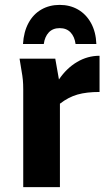

<svg xmlns="http://www.w3.org/2000/svg" viewBox="-20 -765 449 785"><path d="M60 -525H206L221 -440Q252 -486 295 -511.5Q338 -537 387 -537V-389Q334 -389 297 -378.5Q260 -368 225 -341V0H75V-400Q75 -421 73.5 -437.5Q72 -454 68 -476ZM374 -585H289Q285 -615 268.5 -632.5Q252 -650 224 -650Q196 -650 179.5 -632.5Q163 -615 159 -585H74Q77 -635 96.5 -671Q116 -707 149 -726Q182 -745 224 -745Q266 -745 299 -726Q332 -707 352 -671Q372 -635 374 -585Z"/></svg>

Font: Radio Canada
Style: Regular
Weight: 400
Designer: Charles Daoud, Etienne Aubert Bonn, Alexandre Saumier Demers, Jacques Le Bailly
Foundry: Radio-Canada
Version: Version 2.104;gftools[0.9.28.dev5+ged2979d]